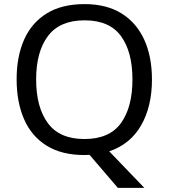

<svg xmlns="http://www.w3.org/2000/svg" viewBox="-20 -745 821 935"><path d="M720 -358Q720 -227 667.5 -135Q615 -43 512 -8L683 170H554L416 9Q410 9 403.5 9.5Q397 10 391 10Q280 10 206.5 -36Q133 -82 97 -165Q61 -248 61 -359Q61 -469 97 -551Q133 -633 206.5 -679Q280 -725 392 -725Q499 -725 572 -679.5Q645 -634 682.5 -551.5Q720 -469 720 -358ZM156 -358Q156 -223 213 -145.5Q270 -68 391 -68Q513 -68 569 -145.5Q625 -223 625 -358Q625 -493 569 -569.5Q513 -646 392 -646Q271 -646 213.5 -569.5Q156 -493 156 -358Z"/></svg>

Font: Noto Sans Takri
Style: Regular
Weight: 400
Designer: Monotype Design Team
Foundry: Monotype Imaging Inc.
Version: Version 2.003; ttfautohint (v1.8.4.7-5d5b)